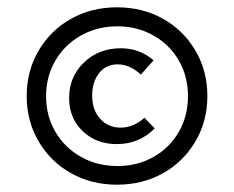

<svg xmlns="http://www.w3.org/2000/svg" viewBox="-20 -498 640 525"><path d="M53 -235Q53 -304 85.5 -359.5Q118 -415 174 -446.5Q230 -478 300 -478Q370 -478 426 -446.5Q482 -415 514.5 -359.5Q547 -304 547 -235Q547 -167 514.5 -111.5Q482 -56 426 -24.5Q370 7 300 7Q230 7 174 -24.5Q118 -56 85.5 -111.5Q53 -167 53 -235ZM494 -235Q494 -289 469 -332.5Q444 -376 399.5 -401Q355 -426 301 -426Q246 -426 201.5 -401Q157 -376 131.5 -332.5Q106 -289 106 -235Q106 -181 131.5 -137.5Q157 -94 201.5 -69Q246 -44 301 -44Q356 -44 400 -69Q444 -94 469 -137.5Q494 -181 494 -235ZM169 -230Q169 -288 209.5 -327Q250 -366 310 -366Q362 -366 400 -333L365 -294Q335 -322 302 -322Q269 -322 250.5 -297.5Q232 -273 232 -237Q232 -197 254 -173Q276 -149 310 -149Q345 -149 375 -176L403 -147Q361 -104 299 -104Q243 -104 206 -139.5Q169 -175 169 -230Z"/></svg>

Font: Ysabeau SC Semibold
Style: Regular
Weight: 600
Designer: Christian Thalmann (Catharsis Fonts)
Version: Version 0.003